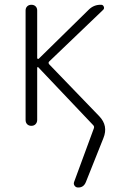

<svg xmlns="http://www.w3.org/2000/svg" viewBox="-20 -540 540 824"><path d="M89.8 -25.4V-495.1Q89.8 -505.9 96.7 -512.7Q103.5 -519.5 114.7 -519.5Q126 -519.5 132.8 -512.7Q139.6 -505.9 139.6 -495.1V-291Q139.6 -289.1 141.6 -287.6Q143.6 -286.1 146.5 -288.1L360.4 -498Q382.8 -520.5 414.1 -519.5Q421.9 -519.5 425.3 -511.7Q428.7 -503.9 422.9 -498L191.4 -276.4Q185.5 -270.5 191.4 -263.7L406.2 -41Q445.3 0 423.8 52.7L348.6 241.2Q338.9 265.6 314.5 264.6Q305.7 264.6 300.3 257.3Q294.9 250 297.9 241.2L382.8 10.7Q385.7 2.9 379.9 -2.9L144.5 -251Q143.6 -252.9 141.6 -252Q139.6 -251 139.6 -249V-25.4Q139.6 -14.6 132.8 -7.3Q126 0 114.7 0Q103.5 0 96.7 -6.8Q89.8 -13.7 89.8 -25.4Z"/></svg>

Font: Rounded Mgen+ 1m light
Style: Regular
Weight: 200
Designer: [Source Han Sans]
Ryoko NISHIZUKA  (kana & ideographs); Paul D. Hunt (Latin, Greek & Cyrillic); Wenlong ZHANG  (bopomofo
Version: Version 1.059.20150602